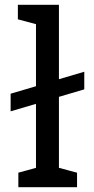

<svg xmlns="http://www.w3.org/2000/svg" viewBox="-20 -775 388 795"><path d="M24 -387 129 -418V-675L54 -695V-755H224V-447L329 -478V-405L224 -374V-80L299 -60V0H56V-60L129 -80V-345L24 -314Z"/></svg>

Font: HermeneusOne
Style: Regular
Weight: 400
Designer: Rodrigo Fuenzalida, Pablo Impallari
Foundry: Pablo Impallari, Rodrigo Fuenzalida
Version: Version 1.000; ttfautohint (v0.8) -G 200 -r 50